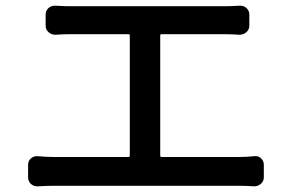

<svg xmlns="http://www.w3.org/2000/svg" viewBox="-20 -698 1040 684"><path d="M550.8 -143.6Q550.8 -138.7 555.7 -138.7H833Q856.4 -138.7 885.7 -141.6Q899.4 -143.6 909.7 -134.3Q919.9 -125 919.9 -111.3V-66.4Q919.9 -52.7 909.7 -43.5Q899.4 -34.2 885.7 -34.2Q858.4 -36.1 833 -36.1H172.9Q142.6 -36.1 114.3 -34.2Q113.3 -34.2 112.3 -34.2Q99.6 -34.2 89.8 -43Q80.1 -52.7 80.1 -66.4V-111.3Q80.1 -125 90.3 -133.8Q100.6 -142.6 114.3 -141.6Q143.6 -138.7 172.9 -138.7H437.5Q442.4 -138.7 442.4 -143.6V-571.3Q442.4 -576.2 437.5 -576.2H231.4Q205.1 -576.2 177.7 -574.2Q163.1 -574.2 152.8 -583.5Q142.6 -592.8 142.6 -606.4V-646.5Q142.6 -660.2 153.3 -669.9Q163.1 -677.7 174.8 -677.7Q175.8 -677.7 177.7 -677.7Q208 -675.8 231.4 -675.8H778.3Q804.7 -675.8 833 -677.7Q835 -677.7 835.9 -677.7Q848.6 -677.7 857.4 -669.9Q868.2 -660.2 868.2 -646.5V-606.4Q868.2 -592.8 857.9 -583.5Q847.7 -574.2 833 -574.2Q807.6 -576.2 778.3 -576.2H555.7Q550.8 -576.2 550.8 -571.3Z"/></svg>

Font: Gen Jyuu GothicL Medium
Style: Regular
Weight: 500
Designer: [Source Han Sans]
Ryoko NISHIZUKA  (kana & ideographs); Paul D. Hunt (Latin, Greek & Cyrillic); Wenlong ZHANG  (bopomofo
Version: Version 1.002.20150607